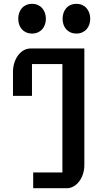

<svg xmlns="http://www.w3.org/2000/svg" viewBox="-20 -997 578 1017"><path d="M155.8 -83.5H310.5V-657.7H149.4V-489.3H48.8V-616.2Q48.8 -642.1 56.2 -664.8Q63.5 -687.5 76.2 -704.3Q88.9 -721.2 105.7 -730.7Q122.6 -740.2 142.1 -740.2H426.8V-123Q426.8 -97.7 419.4 -75.2Q412.1 -52.7 399.4 -36.1Q386.7 -19.5 369.9 -9.8Q353 0 334 0H155.8ZM385.3 -819.3Q367.2 -819.3 353.5 -825.4Q339.8 -831.5 330.6 -842Q321.3 -852.5 316.4 -866.9Q311.5 -881.3 311.5 -897.9Q311.5 -914.1 316.4 -928.5Q321.3 -942.9 330.6 -953.6Q339.8 -964.4 353.5 -970.5Q367.2 -976.6 385.3 -976.6Q401.9 -976.6 415.5 -970.5Q429.2 -964.4 438.5 -953.6Q447.8 -942.9 452.9 -928.5Q458 -914.1 458 -897.9Q458 -881.3 452.9 -866.9Q447.8 -852.5 438.5 -842Q429.2 -831.5 415.5 -825.4Q401.9 -819.3 385.3 -819.3ZM150.4 -819.3Q132.3 -819.3 118.7 -825.4Q105 -831.5 95.7 -842Q86.4 -852.5 81.5 -866.9Q76.7 -881.3 76.7 -897.9Q76.7 -914.1 81.5 -928.5Q86.4 -942.9 95.7 -953.6Q105 -964.4 118.7 -970.5Q132.3 -976.6 150.4 -976.6Q167 -976.6 180.7 -970.5Q194.3 -964.4 203.6 -953.6Q212.9 -942.9 218 -928.5Q223.1 -914.1 223.1 -897.9Q223.1 -881.3 218 -866.9Q212.9 -852.5 203.6 -842Q194.3 -831.5 180.7 -825.4Q167 -819.3 150.4 -819.3Z"/></svg>

Font: Atomic Age
Style: Regular
Weight: 400
Designer: James Grieshaber
Foundry: James Grieshaber
Version: Version 1.008; ttfautohint (v1.4.1) -l 6 -r 46 -G 0 -x 0 -H 